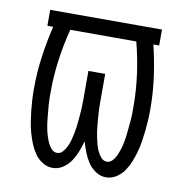

<svg xmlns="http://www.w3.org/2000/svg" viewBox="-65 -583 630 653"><g transform="rotate(10 250.0 -256.0)"><path d="M158 8Q139 8 122.5 -2.5Q106 -13 95.5 -28.5Q85 -44 78 -61.5Q71 -79 66 -97Q61 -115 58 -134Q55 -153 53 -171.5Q51 -190 50 -208.5Q49 -227 49 -246Q49 -302 56.5 -356.5Q64 -411 77 -465H57V-520H443V-465H423Q436 -411 443.5 -356.5Q451 -302 451 -246Q451 -227 450 -208.5Q449 -190 447 -171.5Q445 -153 442 -134Q439 -115 434 -97Q429 -79 422 -61.5Q415 -44 404.5 -28.5Q394 -13 377.5 -2.5Q361 8 342 8Q323 8 306.5 -3Q290 -14 279.5 -30Q269 -46 262 -64Q255 -82 250 -100Q245 -82 238 -64Q231 -46 220.5 -30Q210 -14 193.5 -3Q177 8 158 8ZM164 -45Q176 -45 184 -54.5Q192 -64 197 -74.5Q202 -85 205 -96.5Q208 -108 210.5 -119.5Q213 -131 214.5 -142.5Q216 -154 217 -166Q218 -178 219 -189.5Q220 -201 220.5 -213Q221 -225 221 -236.5Q221 -248 221 -260V-338H279V-260Q279 -248 279 -236.5Q279 -225 279.5 -213Q280 -201 281 -189.5Q282 -178 283 -166Q284 -154 285.5 -142.5Q287 -131 289.5 -119.5Q292 -108 295 -96.5Q298 -85 303 -74.5Q308 -64 316 -54.5Q324 -45 336 -45Q347 -45 355 -53.5Q363 -62 367.5 -72Q372 -82 375.5 -92.5Q379 -103 381.5 -114Q384 -125 385.5 -136Q387 -147 388 -157.5Q389 -168 390 -179Q391 -190 392 -201Q393 -212 393 -223.5Q393 -235 393 -246Q393 -301 385.5 -356Q378 -411 364 -465H136Q122 -411 114.5 -356Q107 -301 107 -246Q107 -235 107 -223.5Q107 -212 108 -201Q109 -190 110 -179Q111 -168 112 -157.5Q113 -147 114.5 -136Q116 -125 118.5 -114Q121 -103 124.5 -92.5Q128 -82 132.5 -72Q137 -62 145 -53.5Q153 -45 164 -45Z"/></g></svg>

Font: Iosevka Fixed Light
Style: Regular
Weight: 300
Monospace: yes
Designer: Belleve Invis
Foundry: Belleve Invis
Version: Version 32.3.0